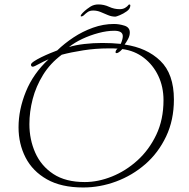

<svg xmlns="http://www.w3.org/2000/svg" viewBox="-20 -811 836 849"><path d="M348 18Q251 18 187.5 -18Q124 -54 93 -114.5Q62 -175 62 -248Q62 -326 94.5 -406Q127 -486 195 -549Q172 -539 151 -527.5Q130 -516 126 -516Q117 -516 117 -525Q117 -531 130.5 -540Q144 -549 163.5 -558.5Q183 -568 202.5 -576Q222 -584 233 -588Q265 -619 305 -645.5Q345 -672 391 -688.5Q437 -705 484 -705Q507 -705 530.5 -697.5Q554 -690 554 -667Q554 -653 546 -638Q538 -623 531 -614Q629 -600 689 -542Q749 -484 749 -371Q749 -280 714.5 -207.5Q680 -135 622.5 -85Q565 -35 493.5 -8.5Q422 18 348 18ZM285 -603Q314 -612 353 -616.5Q392 -621 432 -621Q453 -621 474 -620Q495 -619 514 -617Q523 -638 523 -651Q523 -675 485 -675Q453 -675 415.5 -665Q378 -655 344 -639Q310 -623 285 -603ZM355 -6Q414 -6 475 -30.5Q536 -55 587.5 -101.5Q639 -148 671 -215Q703 -282 703 -368Q703 -427 680 -475.5Q657 -524 616 -555.5Q575 -587 521 -594Q512 -584 505.5 -580Q499 -576 496 -576Q491 -576 491 -580Q491 -589 500 -596Q490 -597 480 -597Q470 -597 459 -597Q403 -597 348.5 -588.5Q294 -580 253 -569Q202 -531 170.5 -480Q139 -429 124.5 -373Q110 -317 110 -262Q110 -194 136 -135.5Q162 -77 216 -41.5Q270 -6 355 -6ZM490.1 -737.4Q473.3 -737.4 457 -744.4Q440.7 -751.4 424.9 -757.9Q409.1 -764.4 392.3 -764.4Q377.4 -764.4 368 -757.9Q358.7 -751.4 352.2 -744.9Q345.8 -738.4 338.9 -738.4Q336.9 -738.4 336.9 -740.4Q336.9 -745.4 345.8 -754.4Q354.7 -763.4 365.1 -771.4Q375.5 -779.4 379.4 -781.4Q395.2 -791.4 415 -791.4Q439.7 -791.4 462.4 -780.9Q485.1 -770.4 508.9 -770.4Q522.7 -770.4 532.6 -775.9Q542.5 -781.4 550.4 -791.4Q556.3 -791.4 556.3 -787.4Q556.3 -772.4 541 -761.4Q525.7 -750.4 509.9 -743.9Q494 -737.4 490.1 -737.4Z"/></svg>

Font: Bilbo
Style: Regular
Weight: 400
Designer: Robert E. Leuschke
Foundry: Robert E. Leuschke
Version: Version 1.100